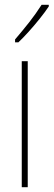

<svg xmlns="http://www.w3.org/2000/svg" viewBox="-20 -783 224 803"><path d="M96 0H71V-527H96ZM184 -756Q168 -732 145.5 -704Q123 -676 100 -650.5Q77 -625 57 -606H43V-618Q77 -658 103 -691Q129 -724 154 -763H184Z"/></svg>

Font: Noto Sans Thai Looped ExtraCondensed Thin
Style: Regular
Weight: 100
Width: 2
Designer: Sasikarn Vongin, Ben Mitchell
Foundry: The Fontpad Ltd
Version: Version 1.001; ttfautohint (v1.8.4.7-5d5b)